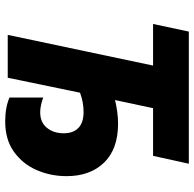

<svg xmlns="http://www.w3.org/2000/svg" viewBox="-24 -730 764 757"><g transform="rotate(90 358.5 -352.0)"><path d="M459 10Q404 10 365 -7V-140Q381 -134 395.5 -131Q410 -128 423 -128Q463 -128 484.5 -154.5Q506 -181 506 -221Q506 -258 485 -278.5Q464 -299 422 -299Q383 -299 346 -285L287 0H118L239 -573H75L105 -714H626L595 -573H407L375 -423Q395 -428 419.5 -431.5Q444 -435 468 -435Q568 -435 621.5 -380Q675 -325 675 -232Q675 -169 651 -114Q627 -59 579 -24.5Q531 10 459 10Z"/></g></svg>

Font: Noto Sans ExtraBold
Style: Italic
Weight: 800
Italic angle: -12°
Designer: Monotype Design Team
Foundry: Monotype Imaging Inc.
Version: Version 2.013; ttfautohint (v1.8.4.7-5d5b)